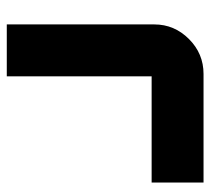

<svg xmlns="http://www.w3.org/2000/svg" viewBox="-47 -573 620 566"><g transform="rotate(90 263.0 -290.0)"><path d="M198 -580H518V-427H205V0H52V-435Q52 -494 95 -537Q138 -580 198 -580Z"/></g></svg>

Font: Orbitron
Style: Black
Weight: 900
Designer: Matt McInerney
Foundry: Matt McInerney
Version: 1.000